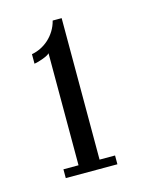

<svg xmlns="http://www.w3.org/2000/svg" viewBox="-72 -791 361 485"><g transform="rotate(-15 109.0 -548.5)"><path d="M41 -352V-375H80.5V-668Q77 -663.5 63 -658.2Q49 -653 39.5 -651.5V-676.5Q51 -678.5 62.5 -684Q74 -689.5 84 -698.5Q94 -707.5 101.2 -719.2Q108.5 -731 112 -745H135.5V-375H176V-352Z"/></g></svg>

Font: Imbue Thin 10pt Light
Style: Regular
Weight: 300
Version: Version 1.102